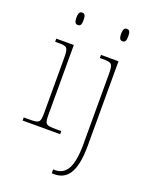

<svg xmlns="http://www.w3.org/2000/svg" viewBox="-176 -831 916 1163"><g transform="rotate(20 282.0 -249.0)"><path d="M147 -658C162 -658 170 -666 170 -698C170 -729 162 -738 147 -738C133 -738 124 -729 124 -698C124 -666 133 -658 147 -658ZM435 -658C450 -658 458 -666 458 -698C458 -729 450 -738 435 -738C421 -738 412 -729 412 -698C412 -666 421 -658 435 -658ZM31 0H273V-20H243C170 -20 166 -24 166 -94V-536H53V-516H71C131 -516 138 -512 138 -438V-94C138 -24 134 -20 61 -20H31ZM306 240H322C400 240 454 187 454 8V-536H341V-516H359C419 -516 426 -512 426 -438V8C426 165 385 215 317 215H306Z"/></g></svg>

Font: Noto Serif Sinhala Thin
Style: Regular
Weight: 100
Designer: Jelle Bosma - Monotype Design Team
Foundry: Monotype Imaging Inc.
Version: Version 2.007